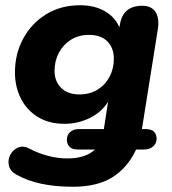

<svg xmlns="http://www.w3.org/2000/svg" viewBox="-20 -521 655 732"><path d="M258 191Q124 191 43 145Q19 132 14 110.5Q9 89 19 69.5Q29 50 49 41.5Q69 33 93 46Q125 63 162.5 73Q200 83 236 83Q307 83 342 49H278Q255 49 245 38.5Q235 28 235 12Q235 -8 248.5 -18.5Q262 -29 281 -29H376L392 -133Q367 -93 322 -71Q277 -49 226 -49Q166 -49 123.5 -75.5Q81 -102 59 -146.5Q37 -191 37 -245Q37 -315 68 -373Q99 -431 155 -466Q211 -501 286 -501Q339 -501 378.5 -479Q418 -457 435 -417L437 -426Q448 -499 522 -499Q557 -499 572.5 -476Q588 -453 582 -411L523 -41Q523 -38 522 -35Q521 -32 521 -29H533Q557 -29 567 -19Q577 -9 577 8Q577 26 563.5 37.5Q550 49 530 49H499Q467 118 409 154.5Q351 191 258 191ZM283 -161Q322 -161 351.5 -179Q381 -197 397.5 -228Q414 -259 414 -297Q414 -338 389.5 -363Q365 -388 319 -388Q280 -388 250.5 -369.5Q221 -351 204.5 -320Q188 -289 188 -251Q188 -211 213 -186Q238 -161 283 -161Z"/></svg>

Font: Nunito ExtraBold
Style: Italic
Weight: 800
Italic angle: -9°
Designer: Vernon Adams
Foundry: Vernon Adams
Version: Version 3.601; ttfautohint (v1.8.2.53-6de2)